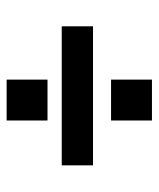

<svg xmlns="http://www.w3.org/2000/svg" viewBox="30 -656 479 580"><g transform="rotate(90 270.0 -366.5)"><path d="M60 -313V-407.5H480V-313ZM221 -462V-585.5H344.5V-462ZM221 -146.5V-270H344.5V-146.5Z"/></g></svg>

Font: Vela Sans Bd
Style: Bold
Weight: 700
Designer: Principal design: Mikhail Sharanda - project Manrope.
Design modification: Ravid Balaliev
Foundry: Mikhail Sharanda
Version: Version 1.001